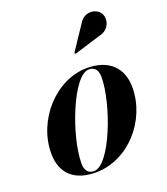

<svg xmlns="http://www.w3.org/2000/svg" viewBox="-133 -806 791 910"><g transform="rotate(-20 262.0 -351.5)"><path d="M434 -594C481.5 -604 499.5 -657 478 -689C460 -717 403 -727.5 374 -680.5L291.5 -557L296 -551.5ZM194 10C360 10 494.5 -145 494.5 -310C494.5 -410 432 -470 323.5 -470C165 -470 25.5 -314.5 25.5 -147C25.5 -47 85.5 10 194 10ZM188.5 1C157.5 1 144 -20 144 -54C144 -188 247.5 -460.5 329 -460.5C360 -460.5 373.5 -439.5 373.5 -405.5C373.5 -271.5 270 1 188.5 1Z"/></g></svg>

Font: Bodoni* 24pt
Style: Bold Italic
Weight: 700
Italic angle: -13°
Version: Version 2.3